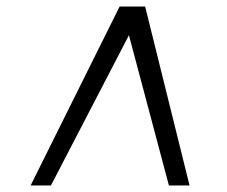

<svg xmlns="http://www.w3.org/2000/svg" viewBox="-20 -768 693 586"><path d="M345 -748H423L558.5 -202H495.5L373.5 -660.5L135.5 -202H73.5Z"/></svg>

Font: Merriweather 7pt Light
Style: Italic
Weight: 300
Italic angle: -7.8°
Designer: Eben Sorkin
Foundry: Eben Sorkin
Version: Version 2.200;gftools[0.9.31]